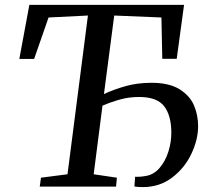

<svg xmlns="http://www.w3.org/2000/svg" viewBox="-20 -763 858 785"><path d="M142.5 0 147.5 -36.5 256 -50.5 339.5 -699.5 178.5 -691.5 119.5 -522H59L100 -743H732.5L702.5 -522.5H643.5L640 -691.5L447 -699.5L405 -378.5Q447 -398 494.8 -411.2Q542.5 -424.5 599.5 -424.5Q672 -424.5 714.5 -397.8Q757 -371 773.5 -331.2Q790 -291.5 790 -247Q790 -193 762.8 -134.8Q735.5 -76.5 684 -37.2Q632.5 2 564 2Q543.5 2 529.5 -0.5L532.5 -40.5L540 -40Q558.5 -40 576 -43.5Q609.5 -49 633.2 -77.2Q657 -105.5 668.8 -144.2Q680.5 -183 680.5 -219.5Q680.5 -291 651 -328.8Q621.5 -366.5 549 -366.5Q508 -366.5 471.8 -356.5Q435.5 -346.5 399 -331L363 -50.5L458 -36.5L454.5 0Z"/></svg>

Font: Merriweather Text
Style: Italic
Weight: 400
Italic angle: -7.8°
Designer: Eben Sorkin
Foundry: Eben Sorkin
Version: Version 2.100